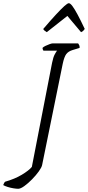

<svg xmlns="http://www.w3.org/2000/svg" viewBox="-138 -974 547 1194"><path d="M-25 200Q-36 200 -54.5 197Q-73 194 -90.5 188.5Q-108 183 -118 177Q-116 172 -113 165.5Q-110 159 -106 156Q-46 139 -2 112.5Q42 86 60 64L186 -584Q193 -619 203 -637Q213 -655 217 -659H132Q131 -662 128.5 -666Q126 -670 127 -677Q133 -683 145.5 -689Q158 -695 170.5 -699.5Q183 -704 188 -704H348Q351 -700 354.5 -693.5Q358 -687 357 -676L314 -663Q287 -655 274 -637.5Q261 -620 252 -577L124 52Q121 67 103.5 91.5Q86 116 61.5 141Q37 166 13.5 183Q-10 200 -25 200ZM153 -774Q144 -780 138.5 -784Q133 -788 131 -794Q178 -849 210.5 -884Q243 -919 262.5 -936.5Q282 -954 290 -954Q299 -954 312.5 -936Q326 -918 345 -882.5Q364 -847 389 -794Q386 -790 381 -784Q376 -778 366 -774L281 -875Z"/></svg>

Font: Texturina Medium 12pt Thin
Style: Italic
Weight: 250
Italic angle: -11°
Version: Version 1.002